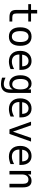

<svg xmlns="http://www.w3.org/2000/svg" viewBox="1599 -2222 802 4040"><g transform="rotate(90 2000.0 -202.0)"><path d="M263.7 -583V-454.1H432.6V-395.5H263.7V-149.4Q263.7 -98.6 282.7 -79.1Q301.8 -59.6 348.6 -59.6H432.6V0H340.8Q257.8 0 223.1 -33.7Q188.5 -67.4 188.5 -149.4V-395.5H67.4V-454.1H188.5V-583Z M750 -401.4Q693.4 -401.4 664.1 -356.9Q634.8 -312.5 634.8 -226.6Q634.8 -140.6 664.1 -95.7Q693.4 -50.8 750 -50.8Q806.6 -50.8 835.4 -95.7Q864.3 -140.6 864.3 -226.6Q864.3 -312.5 835.4 -356.9Q806.6 -401.4 750 -401.4ZM750 -464.8Q843.8 -464.8 894 -403.3Q944.3 -341.8 944.3 -226.6Q944.3 -110.4 894.5 -49.3Q844.7 11.7 750 11.7Q655.3 11.7 605 -49.3Q554.7 -110.4 554.7 -226.6Q554.7 -341.8 605 -403.3Q655.3 -464.8 750 -464.8Z M1450.2 -245.1V-209H1127V-207Q1127 -131.8 1166 -91.3Q1205.1 -50.8 1275.4 -50.8Q1311.5 -50.8 1350.1 -62.5Q1388.7 -74.2 1432.6 -97.7V-22.5Q1390.6 -5.9 1351.1 2.9Q1311.5 11.7 1274.4 11.7Q1168.9 11.7 1109.4 -51.8Q1049.8 -115.2 1049.8 -226.6Q1049.8 -335 1107.9 -399.9Q1166 -464.8 1263.7 -464.8Q1350.6 -464.8 1400.4 -405.8Q1450.2 -346.7 1450.2 -245.1ZM1376 -267.6Q1374 -333 1344.7 -367.2Q1315.4 -401.4 1259.8 -401.4Q1207 -401.4 1171.9 -365.7Q1136.7 -330.1 1130.9 -266.6Z M1861.3 -230.5Q1861.3 -314.5 1834 -357.9Q1806.6 -401.4 1754.9 -401.4Q1699.2 -401.4 1670.4 -357.9Q1641.6 -314.5 1641.6 -230.5Q1641.6 -146.5 1670.9 -102.5Q1700.2 -58.6 1754.9 -58.6Q1806.6 -58.6 1834 -102.5Q1861.3 -146.5 1861.3 -230.5ZM1935.5 -29.3Q1935.5 73.2 1887.7 126Q1839.8 178.7 1745.1 178.7Q1714.8 178.7 1681.2 172.9Q1647.5 167 1614.3 156.2V83Q1654.3 101.6 1686.5 110.4Q1718.8 119.1 1745.1 119.1Q1806.6 119.1 1834 86.4Q1861.3 53.7 1861.3 -17.6V-72.3Q1843.8 -34.2 1813 -15.6Q1782.2 2.9 1737.3 2.9Q1658.2 2.9 1610.8 -60.5Q1563.5 -124 1563.5 -230.5Q1563.5 -336.9 1610.8 -400.9Q1658.2 -464.8 1737.3 -464.8Q1781.2 -464.8 1811.5 -447.3Q1841.8 -429.7 1861.3 -393.6V-452.1H1935.5Z M2450.2 -245.1V-209H2127V-207Q2127 -131.8 2166 -91.3Q2205.1 -50.8 2275.4 -50.8Q2311.5 -50.8 2350.1 -62.5Q2388.7 -74.2 2432.6 -97.7V-22.5Q2390.6 -5.9 2351.1 2.9Q2311.5 11.7 2274.4 11.7Q2168.9 11.7 2109.4 -51.8Q2049.8 -115.2 2049.8 -226.6Q2049.8 -335 2107.9 -399.9Q2166 -464.8 2263.7 -464.8Q2350.6 -464.8 2400.4 -405.8Q2450.2 -346.7 2450.2 -245.1ZM2376 -267.6Q2374 -333 2344.7 -367.2Q2315.4 -401.4 2259.8 -401.4Q2207 -401.4 2171.9 -365.7Q2136.7 -330.1 2130.9 -266.6Z M2540 -454.1H2617.2L2750 -73.2L2881.8 -454.1H2959L2797.9 0H2702.1Z M3450.2 -245.1V-209H3127V-207Q3127 -131.8 3166 -91.3Q3205.1 -50.8 3275.4 -50.8Q3311.5 -50.8 3350.1 -62.5Q3388.7 -74.2 3432.6 -97.7V-22.5Q3390.6 -5.9 3351.1 2.9Q3311.5 11.7 3274.4 11.7Q3168.9 11.7 3109.4 -51.8Q3049.8 -115.2 3049.8 -226.6Q3049.8 -335 3107.9 -399.9Q3166 -464.8 3263.7 -464.8Q3350.6 -464.8 3400.4 -405.8Q3450.2 -346.7 3450.2 -245.1ZM3376 -267.6Q3374 -333 3344.7 -367.2Q3315.4 -401.4 3259.8 -401.4Q3207 -401.4 3171.9 -365.7Q3136.7 -330.1 3130.9 -266.6Z M3922.9 -281.2V0H3847.7V-281.2Q3847.7 -341.8 3826.2 -370.6Q3804.7 -399.4 3758.8 -399.4Q3707 -399.4 3678.7 -362.8Q3650.4 -326.2 3650.4 -255.9V0H3576.2V-454.1H3650.4V-385.7Q3670.9 -424.8 3704.6 -444.8Q3738.3 -464.8 3785.2 -464.8Q3854.5 -464.8 3888.7 -419.4Q3922.9 -374 3922.9 -281.2Z"/></g></svg>

Font: BabelStone Flags
Style: Regular
Weight: 400
Designer: Andrew West
Foundry: BabelStone
Version: Version 4.12